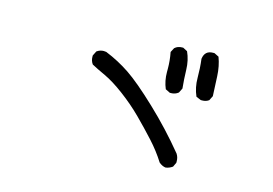

<svg xmlns="http://www.w3.org/2000/svg" viewBox="-75 -823 1149 809"><g transform="rotate(15 500.0 -418.5)"><path d="M696 -159Q681 -161 667 -173Q640 -216 603.5 -256Q567 -296 526 -337Q485 -378 435.5 -415Q386 -452 348 -469.5Q310 -487 288 -499Q278 -513 278 -530V-536L288 -556Q302 -566 318 -566L329 -565Q386 -542 436.5 -508Q487 -474 570 -395.5Q653 -317 726 -228Q735 -214 735 -197V-190L726 -171Q712 -161 696 -159ZM638 -468H632L612 -478Q598 -511 598 -549V-563Q598 -599 591 -635L601 -654Q614 -666 633 -666H638L657 -656Q673 -621 674 -579.5Q675 -538 679 -499L669 -479Q655 -468 638 -468ZM772 -472H766L745 -481Q729 -517 729 -559Q729 -601 724 -641Q729 -678 765 -678H771L791 -668Q805 -631 807 -587.5Q809 -544 811 -501L801 -481Q789 -472 772 -472Z"/></g></svg>

Font: Xiaolai SC
Style: Regular
Weight: 400
Designer: Nozomi Seto 瀬戸のぞみ
Version: Version 3.11;December 4, 2020;FontCreator 13.0.0.2613 64-bit